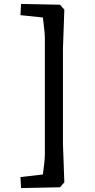

<svg xmlns="http://www.w3.org/2000/svg" viewBox="-20 -849 481 976"><path d="M285 -825 307 -800 300 -601V-118L307 78L285 103L87 107L84 51L198 38Q208 -32 208 -66V-656Q208 -682 198 -760L84 -772L87 -829Z"/></svg>

Font: Andada Pro
Style: Bold
Weight: 700
Designer: Carolina Giovagnoli
Foundry: Huerta Tipografica
Version: Version 3.005; ttfautohint (v1.8.4)